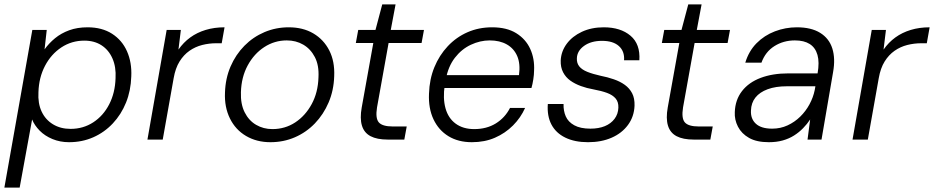

<svg xmlns="http://www.w3.org/2000/svg" viewBox="-33 -639 4276 879"><path d="M-13 220 115 -502H181L171 -413Q191 -441 219 -464Q247 -487 284 -500.5Q321 -514 368 -514Q434 -514 480 -484.5Q526 -455 548.5 -404Q571 -353 568 -289Q566 -224 544 -169.5Q522 -115 483.5 -74Q445 -33 394 -10.5Q343 12 283 12Q242 12 207 -2.5Q172 -17 148.5 -41Q125 -65 114 -92L57 220ZM290 -49Q348 -49 394 -79Q440 -109 467 -161.5Q494 -214 496 -281Q499 -332 482 -371Q465 -410 432 -431.5Q399 -453 353 -453Q295 -453 248 -422Q201 -391 173 -337.5Q145 -284 143 -217Q140 -166 157.5 -128.5Q175 -91 209.5 -70Q244 -49 290 -49Z M642 0 730 -502H795L784 -412Q807 -445 838 -467.5Q869 -490 908.5 -502Q948 -514 995 -514L982 -441H957Q924 -441 892.5 -433Q861 -425 834.5 -406.5Q808 -388 789 -357.5Q770 -327 762 -281L712 0Z M1205 12Q1142 12 1093.5 -16.5Q1045 -45 1019.5 -97Q994 -149 997 -215Q999 -280 1022.5 -334.5Q1046 -389 1086 -429.5Q1126 -470 1178 -492Q1230 -514 1289 -514Q1354 -514 1401.5 -486Q1449 -458 1474.5 -408Q1500 -358 1497 -290Q1495 -225 1471.5 -170Q1448 -115 1408.5 -74Q1369 -33 1317 -10.5Q1265 12 1205 12ZM1214 -48Q1272 -48 1318.5 -78.5Q1365 -109 1394 -162.5Q1423 -216 1425 -285Q1428 -340 1408.5 -377.5Q1389 -415 1355.5 -434.5Q1322 -454 1280 -454Q1224 -454 1177 -423.5Q1130 -393 1101 -339.5Q1072 -286 1070 -217Q1068 -163 1087 -125Q1106 -87 1139.5 -67.5Q1173 -48 1214 -48Z M1742 0Q1693 0 1663.5 -15.5Q1634 -31 1624 -64Q1614 -97 1623 -147L1676 -442H1596L1607 -502H1686L1717 -619H1778L1756 -502H1908L1897 -442H1746L1693 -147Q1685 -97 1701.5 -78.5Q1718 -60 1765 -60H1829L1818 0Z M2127 12Q2065 12 2020 -15.5Q1975 -43 1951.5 -93Q1928 -143 1931 -210Q1933 -276 1955.5 -331Q1978 -386 2017 -427.5Q2056 -469 2107.5 -491.5Q2159 -514 2220 -514Q2287 -514 2330.5 -487Q2374 -460 2394.5 -415Q2415 -370 2412 -315Q2412 -298 2408.5 -275.5Q2405 -253 2400 -236H1986L1996 -295H2343Q2350 -347 2335 -382Q2320 -417 2287.5 -435.5Q2255 -454 2209 -454Q2165 -454 2122.5 -434Q2080 -414 2049.5 -374.5Q2019 -335 2008 -276L2003 -249Q1994 -189 2006.5 -143.5Q2019 -98 2053 -73Q2087 -48 2138 -48Q2195 -48 2237 -74Q2279 -100 2302 -145H2371Q2351 -100 2315.5 -64.5Q2280 -29 2233 -8.5Q2186 12 2127 12Z M2659 12Q2598 12 2555 -9Q2512 -30 2491.5 -69Q2471 -108 2475 -163H2547Q2546 -132 2557 -106.5Q2568 -81 2596 -65.5Q2624 -50 2670 -50Q2708 -50 2736 -61.5Q2764 -73 2780.5 -95Q2797 -117 2798 -146Q2799 -172 2785.5 -188Q2772 -204 2746.5 -213.5Q2721 -223 2683 -230Q2654 -235 2626.5 -245Q2599 -255 2578 -270Q2557 -285 2545 -308Q2533 -331 2534 -362Q2536 -404 2561.5 -438.5Q2587 -473 2631 -493.5Q2675 -514 2731 -514Q2808 -514 2853.5 -475.5Q2899 -437 2894 -363H2824Q2827 -404 2800.5 -428Q2774 -452 2723 -452Q2673 -452 2641 -429Q2609 -406 2608 -372Q2607 -350 2619 -335Q2631 -320 2656 -310Q2681 -300 2717 -292Q2748 -286 2777 -276Q2806 -266 2827.5 -250.5Q2849 -235 2861 -212Q2873 -189 2872 -155Q2870 -105 2842 -67Q2814 -29 2767 -8.5Q2720 12 2659 12Z M3143 0Q3094 0 3064.5 -15.5Q3035 -31 3025 -64Q3015 -97 3024 -147L3077 -442H2997L3008 -502H3087L3118 -619H3179L3157 -502H3309L3298 -442H3147L3094 -147Q3086 -97 3102.5 -78.5Q3119 -60 3166 -60H3230L3219 0Z M3487 12Q3431 12 3396.5 -7.5Q3362 -27 3345.5 -59Q3329 -91 3331 -126Q3333 -182 3364 -222Q3395 -262 3449.5 -282.5Q3504 -303 3575 -303H3710Q3719 -354 3709.5 -387.5Q3700 -421 3674 -437.5Q3648 -454 3606 -454Q3554 -454 3512.5 -428Q3471 -402 3453 -352H3379Q3395 -405 3430.5 -441Q3466 -477 3514.5 -495.5Q3563 -514 3615 -514Q3681 -514 3722 -488.5Q3763 -463 3777.5 -417Q3792 -371 3781 -309L3728 0H3664L3676 -92Q3662 -71 3643.5 -52Q3625 -33 3602 -18.5Q3579 -4 3550.5 4Q3522 12 3487 12ZM3502 -50Q3540 -50 3572.5 -65Q3605 -80 3630.5 -105Q3656 -130 3673 -161.5Q3690 -193 3697 -227L3700 -244H3569Q3518 -244 3481.5 -230.5Q3445 -217 3425.5 -192.5Q3406 -168 3405 -133Q3403 -95 3427.5 -72.5Q3452 -50 3502 -50Z M3870 0 3958 -502H4023L4012 -412Q4035 -445 4066 -467.5Q4097 -490 4136.5 -502Q4176 -514 4223 -514L4210 -441H4185Q4152 -441 4120.5 -433Q4089 -425 4062.5 -406.5Q4036 -388 4017 -357.5Q3998 -327 3990 -281L3940 0Z"/></svg>

Font: DM Sans 16pt Light
Style: Italic
Weight: 300
Italic angle: -10°
Version: Version 4.004;gftools[0.9.30]